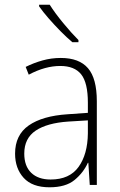

<svg xmlns="http://www.w3.org/2000/svg" viewBox="-20 -785 508 815"><path d="M238 -539Q316 -539 353.5 -495.5Q391 -452 391 -355V0H361L355 -94H353Q334 -52 296.5 -21Q259 10 190 10Q117 10 80.5 -30Q44 -70 44 -133Q44 -212 102 -252.5Q160 -293 267 -300L353 -306V-349Q353 -434 324.5 -469.5Q296 -505 236 -505Q204 -505 171 -496Q138 -487 102 -468L89 -501Q123 -518 160.5 -528.5Q198 -539 238 -539ZM270 -269Q180 -263 131.5 -230.5Q83 -198 83 -133Q83 -80 112.5 -51.5Q142 -23 195 -23Q275 -23 313.5 -76.5Q352 -130 353 -219V-274ZM191 -765Q213 -730 248 -687.5Q283 -645 313 -615V-606H287Q263 -626 236.5 -653Q210 -680 186 -707.5Q162 -735 146 -758V-765Z"/></svg>

Font: Noto Sans Arabic SemCond ExtLt
Style: Regular
Weight: 200
Width: 4
Designer: Monotype Design Team, Nadine Chahine, Nizar Qandah and Khaled Hosny
Foundry: Monotype Imaging Inc.
Version: Version 2.012; ttfautohint (v1.8.4.7-5d5b)